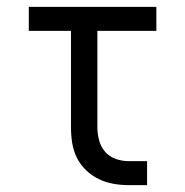

<svg xmlns="http://www.w3.org/2000/svg" viewBox="-20 -540 540 560"><path d="M409 0H355Q333 0 310.5 -4Q288 -8 267.5 -18Q247 -28 230.5 -44Q214 -60 204 -80.5Q194 -101 190.5 -123.5Q187 -146 187 -169V-450H64V-520H436V-450H264V-169Q264 -150 269 -131Q274 -112 286.5 -97.5Q299 -83 317.5 -76.5Q336 -70 355 -70H409Z"/></svg>

Font: HulyMono
Style: Regular
Weight: 400
Monospace: yes
Designer: Belleve Invis
Foundry: Belleve Invis
Version: Version 33.2.5; ttfautohint (v1.8.4)